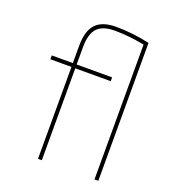

<svg xmlns="http://www.w3.org/2000/svg" viewBox="-135 -841 842 942"><g transform="rotate(20 286.0 -370.0)"><path d="M486 -720V0H466V-704Q384 -720 311 -720Q247 -720 219 -689.5Q191 -659 191 -590V-500H376V-480H191V0H171V-480H61V-500H171V-590Q171 -668 204.5 -704Q238 -740 311 -740Q395 -740 486 -720Z"/></g></svg>

Font: M PLUS 1p Thin
Style: Regular
Weight: 250
Version: Version 1.062